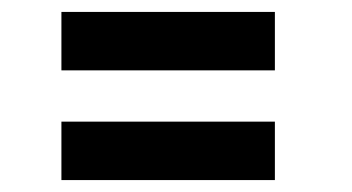

<svg xmlns="http://www.w3.org/2000/svg" viewBox="-20 -465 590 322"><path d="M83 -347V-445H441V-347ZM83 -163V-261H441V-163Z"/></svg>

Font: Trispace SemiCondensed Medium
Style: Regular
Weight: 500
Width: 4
Designer: Tyler Finck
Foundry: Etcetera Type Company
Version: Version 1.210; ttfautohint (v1.8.3)